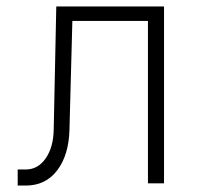

<svg xmlns="http://www.w3.org/2000/svg" viewBox="-20 -570 640 597"><path d="M35 7V-43H60Q98 -43 122 -77.5Q146 -112 147 -167L155 -550H490V0H440V-505H205L196 -167Q194 -88 158 -40.5Q122 7 60 7Z"/></svg>

Font: NKDuy Mono Thin
Style: Regular
Weight: 100
Monospace: yes
Designer: NKDuy
Foundry: NKDuy
Version: Version 2.251; ttfautohint (v1.8.4.7-5d5b)